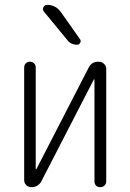

<svg xmlns="http://www.w3.org/2000/svg" viewBox="-20 -775 540 795"><path d="M174.8 -754.9Q210.9 -754.9 232.4 -724.6L311.5 -612.3Q316.4 -605.5 312 -597.7Q307.6 -589.8 299.8 -589.8Q272.5 -589.8 257.8 -610.4L162.1 -726.6Q155.3 -734.4 159.7 -744.6Q164.1 -754.9 174.8 -754.9ZM109.4 0Q97.7 0 88.9 -8.3Q80.1 -16.6 80.1 -29.3V-496.1Q80.1 -505.9 86.9 -512.7Q93.8 -519.5 104 -519.5Q114.3 -519.5 121.1 -512.7Q127.9 -505.9 127.9 -496.1V-75.2Q127.9 -74.2 128.9 -74.2Q130.9 -74.2 130.9 -75.2L346.7 -494.1Q359.4 -520.5 389.6 -519.5Q401.4 -519.5 410.6 -510.7Q419.9 -502 419.9 -490.2V-24.4Q419.9 -14.6 413.1 -7.3Q406.2 0 395 0Q383.8 0 377.4 -6.8Q371.1 -13.7 371.1 -24.4V-445.3Q371.1 -446.3 370.1 -446.3Q368.2 -446.3 368.2 -445.3L152.3 -26.4Q139.6 0 109.4 0Z"/></svg>

Font: Rounded Mgen+ 1m light
Style: Regular
Weight: 200
Designer: [Source Han Sans]
Ryoko NISHIZUKA  (kana & ideographs); Paul D. Hunt (Latin, Greek & Cyrillic); Wenlong ZHANG  (bopomofo
Version: Version 1.059.20150602